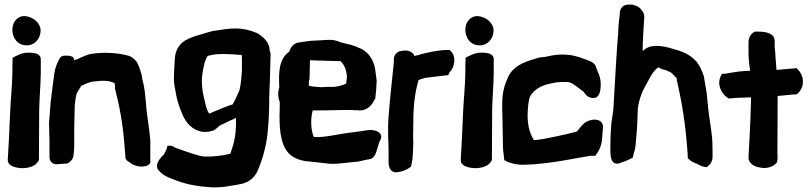

<svg xmlns="http://www.w3.org/2000/svg" viewBox="-20 -722 3538 838"><path d="M14 -23C14 5 53 11 76 12C103 12 135 5 148 -20L150 -23V-27C150 -92 151 -165 151 -240C152 -294 157 -346 158 -402V-463C158 -488 131 -493 100 -492C75 -492 53 -479 35 -470V-462C34 -443 34 -423 34 -404C33 -341 26 -281 24 -227C21 -143 17 -78 14 -27ZM34 -592C34 -557 56 -524 97 -524C132 -524 155 -553 157 -584V-593C155 -620 128 -648 88 -652C53 -652 34 -623 34 -592Z M194 -184C195 -158 195 -136 196 -108V-43C196 -35 194 -10 223 -5H225L269 -8H272C287 -14 300 -29 301 -44C301 -48 304 -70 304 -85V-153C304 -178 305 -202 306 -248V-260C308 -277 310 -296 314 -312C318 -322 326 -333 333 -344V-346L334 -347C353 -355 368 -365 395 -367C430 -371 457 -371 480 -359C481 -356 482 -349 482 -342V-335C512 -218 520 -144 528 -30C531 -24 535 -19 544 -15C557 -2 579 4 593 5C611 6 630 1 636 -11V-106C633 -159 618 -238 618 -262V-263L612 -322L608 -347C606 -357 604 -366 601 -376C600 -400 586 -434 580 -446C570 -463 555 -475 537 -480H536C491 -492 429 -495 379 -487H377C345 -479 320 -463 307 -460H306C305 -459 305 -459 304 -459C304 -460 303 -462 303 -465C298 -481 273 -479 264 -479C247 -479 242 -472 237 -460C224 -438 217 -412 214 -378L208 -333L201 -274C199 -245 196 -215 194 -186Z M670 19 671 20C685 37 702 48 725 56C782 81 836 92 912 96H913C942 96 966 93 992 88C1023 82 1050 83 1078 59C1100 41 1108 16 1118 -11C1132 -51 1144 -95 1149 -153C1153 -195 1155 -240 1155 -288V-297C1156 -316 1156 -333 1157 -348L1158 -373L1161 -486V-488C1160 -494 1158 -497 1157 -502C1156 -538 1130 -560 1105 -576H1104L1103 -577C1031 -608 984 -598 911 -587H910C888 -582 864 -573 834 -565H833C821 -561 811 -556 801 -552C766 -537 745 -506 743 -465C742 -437 739 -409 739 -379C739 -349 746 -330 749 -307V-306C755 -277 765 -249 776 -223C792 -184 820 -155 861 -147H862C878 -145 891 -146 910 -152C921 -156 934 -170 939 -174C958 -182 979 -194 992 -199C998 -201 1002 -203 1009 -208C1010 -202 1010 -192 1010 -185V-176C1009 -135 1003 -100 990 -65C988 -59 987 -55 985 -51C950 -43 914 -37 868 -39C843 -42 788 -62 746 -77C737 -81 734 -86 722 -86H711L708 -75C706 -67 701 -59 695 -47C695 -47 651 -11 670 19ZM862 -346C858 -385 866 -418 873 -448C877 -460 881 -470 887 -479H893L895 -480C931 -490 983 -486 1035 -482C1035 -479 1036 -473 1036 -468V-412C1036 -412 1035 -408 1035 -404C1034 -379 1030 -347 1025 -328C1015 -305 1005 -282 995 -266C975 -261 949 -249 931 -242C918 -237 905 -231 894 -226C885 -234 880 -254 874 -279C869 -299 864 -321 862 -346Z M1199 -342C1193 -323 1192 -299 1201 -277C1201 -257 1201 -235 1200 -216V-215C1200 -148 1206 -69 1260 -37C1296 -15 1334 -18 1378 -12L1405 -9C1439 -3 1488 -12 1524 -15C1553 -16 1571 -25 1592 -27C1616 -30 1622 -58 1628 -77C1632 -89 1636 -107 1640 -110C1657 -145 1614 -160 1579 -153C1564 -150 1541 -148 1516 -144C1458 -138 1401 -121 1350 -124C1337 -150 1334 -203 1345 -240H1354C1382 -240 1449 -241 1479 -242C1489 -242 1500 -241 1513 -242C1520 -241 1528 -241 1533 -241C1537 -241 1542 -241 1549 -240H1552C1589 -241 1606 -269 1618 -292V-293C1621 -318 1623 -342 1624 -368V-370C1622 -389 1619 -406 1617 -423V-424C1608 -465 1586 -499 1545 -514C1525 -524 1501 -529 1468 -537C1455 -542 1440 -549 1416 -548C1397 -548 1373 -545 1359 -545C1333 -545 1309 -540 1288 -537C1265 -536 1249 -519 1243 -497C1196 -465 1196 -403 1199 -342ZM1328 -348C1328 -355 1327 -371 1331 -377L1333 -459L1462 -455H1468V-453C1480 -441 1492 -423 1494 -387V-381C1493 -377 1492 -369 1491 -358L1489 -356C1473 -349 1445 -341 1424 -343C1402 -344 1390 -340 1373 -342C1357 -343 1341 -344 1328 -348Z M1674 -123C1675 -99 1676 -78 1676 -60V-15C1676 -1 1679 26 1704 30H1707C1734 29 1758 18 1774 5C1776 -7 1780 -21 1781 -37V-38C1781 -44 1783 -62 1783 -74C1784 -92 1784 -108 1783 -124C1784 -148 1783 -166 1784 -192C1784 -261 1791 -319 1807 -373C1814 -375 1824 -379 1835 -382C1862 -386 1902 -390 1936 -394L1943 -408C1967 -430 1971 -480 1946 -500L1942 -504H1936C1891 -504 1850 -493 1815 -485L1814 -484C1800 -480 1790 -478 1787 -478V-481L1786 -484C1772 -504 1748 -504 1725 -498H1723C1711 -493 1700 -482 1699 -465V-450C1691 -369 1681 -285 1675 -200L1674 -175Z M1991 -23C1991 5 2030 11 2053 12C2080 12 2112 5 2125 -20L2127 -23V-27C2127 -92 2128 -165 2128 -240C2129 -294 2134 -346 2135 -402V-463C2135 -488 2108 -493 2077 -492C2052 -492 2030 -479 2012 -470V-462C2011 -443 2011 -423 2011 -404C2010 -341 2003 -281 2001 -227C1998 -143 1994 -78 1991 -27ZM2011 -592C2011 -557 2033 -524 2074 -524C2109 -524 2132 -553 2134 -584V-593C2132 -620 2105 -648 2065 -652C2030 -652 2011 -623 2011 -592Z M2172 -246 2173 -202 2175 -92C2175 -76 2176 -60 2179 -41L2181 -23C2202 -11 2233 -2 2265 -3H2273L2289 -4C2304 -4 2323 -6 2341 -8C2423 -16 2483 -30 2556 -42H2578C2594 -62 2606 -86 2608 -118L2612 -169V-171C2607 -212 2550 -203 2529 -183L2520 -175L2499 -149C2498 -149 2498 -149 2495 -147C2465 -139 2441 -134 2414 -128C2387 -123 2346 -113 2320 -111H2310C2289 -143 2279 -190 2284 -246C2286 -273 2289 -292 2294 -302C2308 -326 2335 -348 2381 -357C2399 -361 2412 -364 2433 -364H2459C2470 -363 2484 -354 2496 -345C2505 -338 2517 -330 2527 -322C2534 -310 2547 -294 2570 -294C2593 -294 2600 -320 2601 -337C2604 -362 2600 -387 2589 -409C2586 -418 2581 -428 2580 -434C2570 -454 2544 -459 2526 -466C2501 -476 2472 -484 2434 -484C2403 -484 2380 -478 2355 -473C2342 -473 2328 -470 2315 -465C2265 -452 2213 -430 2194 -377C2180 -346 2172 -314 2172 -267Z M2644 -89C2644 -56 2640 -4 2677 -8C2682 -8 2686 -10 2690 -12C2713 -19 2728 -27 2742 -34C2744 -44 2747 -59 2751 -68V-70C2751 -73 2755 -88 2755 -99C2760 -149 2761 -167 2763 -225L2764 -251C2771 -294 2783 -324 2802 -356C2818 -386 2830 -412 2853 -428C2859 -426 2866 -421 2871 -419H2873C2885 -417 2893 -413 2906 -407C2914 -403 2918 -396 2929 -385L2933 -382C2933 -381 2934 -379 2934 -375V-372C2959 -263 2972 -177 2981 -55L2982 -32L2986 -28C2998 -14 3022 -8 3030 -3C3041 4 3052 6 3064 8C3079 -2 3090 -17 3090 -37V-63L3089 -108C3086 -153 3074 -215 3071 -248V-250C3070 -253 3070 -256 3070 -259V-260L3064 -319L3054 -377C3053 -396 3037 -426 3031 -437C3010 -473 2971 -494 2930 -505C2900 -514 2831 -538 2792 -505C2789 -502 2789 -503 2785 -499C2785 -540 2788 -589 2792 -648V-649C2792 -659 2789 -667 2783 -674C2769 -700 2735 -705 2714 -701C2698 -698 2686 -685 2685 -665V-660C2682 -637 2679 -610 2678 -578C2670 -481 2665 -377 2659 -278L2657 -243C2654 -222 2651 -201 2648 -182V-181C2645 -142 2644 -111 2644 -89Z M3127 -392C3105 -352 3133 -306 3161 -292L3184 -294C3205 -296 3233 -296 3258 -297V-287C3254 -149 3250 -96 3247 -38V-35C3246 -9 3272 5 3296 9C3322 15 3352 9 3369 -11L3371 -13C3376 -29 3373 -45 3373 -53C3373 -118 3374 -174 3374 -290V-303C3398 -305 3424 -308 3446 -310C3449 -310 3455 -307 3463 -315C3498 -350 3485 -399 3461 -420L3456 -425C3451 -424 3438 -422 3428 -422H3426C3406 -420 3389 -418 3369 -417C3368 -435 3366 -451 3365 -469C3365 -487 3361 -510 3361 -527V-532C3361 -537 3364 -551 3354 -565C3340 -579 3319 -585 3278 -584H3274L3271 -582C3256 -574 3247 -556 3247 -538V-493C3247 -463 3250 -440 3254 -413C3220 -413 3190 -408 3156 -402L3143 -400H3131Z"/></svg>

Font: Vapor
Style: ExBd
Weight: 800
Foundry: Cannot Into Space Fonts
Version: Version 0.179